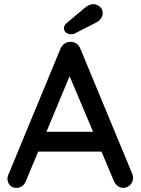

<svg xmlns="http://www.w3.org/2000/svg" viewBox="-20 -907 682 931"><path d="M331 -570 106 -30Q100 -14 88 -5Q76 4 61 4Q39 4 28 -8.5Q17 -21 16 -40Q16 -47 19 -56L273 -670Q280 -687 293.5 -696Q307 -705 323 -704Q338 -704 351 -695Q364 -686 370 -670L621 -65Q625 -55 625 -45Q625 -23 610.5 -9.5Q596 4 578 4Q563 4 550.5 -5.5Q538 -15 532 -30L305 -567ZM146 -172 191 -268H474L491 -172ZM325 -741Q309 -741 299.5 -749.5Q290 -758 290 -771Q290 -777 293.5 -783Q297 -789 303 -795L390 -868Q399 -876 410 -881.5Q421 -887 432 -887Q448 -887 463 -875.5Q478 -864 478 -844Q478 -831 470 -818.5Q462 -806 447 -798L347 -747Q342 -743 336 -742Q330 -741 325 -741Z"/></svg>

Font: Quicksand Light SemiBold
Style: Regular
Weight: 600
Version: Version 3.006